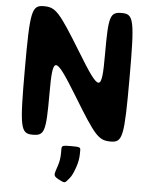

<svg xmlns="http://www.w3.org/2000/svg" viewBox="-62 -762 830 1058"><g transform="rotate(5 353.0 -232.5)"><path d="M642 -356C642 -678 635 -711 569 -711C503 -711 496 -689 496 -477C496 -264 483 -264 353 -477C223 -689 203 -711 137 -711C70 -711 63 -678 63 -356C63 -33 70 0 137 0C203 0 210 -22 210 -234C210 -446 223 -446 353 -234C482 -22 502 0 569 0C635 0 642 -33 642 -356ZM300 232C332 249 337 250 349 235C363 218 373 213 393 155C401 132 406 107 406 79V62C406 46 401 44 354 44C307 44 302 46 302 65V86C302 114 298 137 291 157C274 210 268 214 300 232Z"/></g></svg>

Font: Asimov Print
Style: A
Weight: 500
Designer: Google
Version: Version 2.000980: 2014